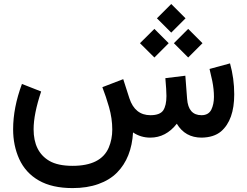

<svg xmlns="http://www.w3.org/2000/svg" viewBox="-20 -686 1232 957"><path d="M762.2 -594.7 833.5 -666 904.8 -594.7 833.5 -523.4ZM846.7 -470.7 918 -542 989.3 -470.7 918 -399.4ZM677.7 -470.7 749.5 -542 820.8 -470.7 749.5 -399.4ZM729 0Q681.6 0 643.1 -25.9Q639.6 36.6 619.6 87.2Q599.6 137.7 563 174.6Q526.4 211.4 470.2 231.4Q414.1 251.5 341.8 251.5Q239.7 251.5 173.6 213.6Q107.4 175.8 75.7 106.4Q45.4 39.1 45.4 -41.5Q45.4 -149.4 89.4 -267.6L185.1 -230Q147.5 -117.2 147.5 -42Q147.5 69.8 225.6 115.7Q268.1 140.6 341.8 140.6Q482.9 140.6 522 49.8Q539.6 8.3 539.6 -40.5Q539.6 -95.7 523.4 -152.3Q508.3 -204.6 490.2 -251.5L594.2 -291.5L625 -195.8Q652.8 -111.8 730 -111.8Q776.9 -111.8 793.5 -135.7Q809.6 -160.2 809.6 -207.5Q809.6 -234.9 804.2 -296.4L903.8 -308.6L912.6 -193.4Q918.5 -111.8 984.4 -111.8Q1019 -111.8 1033.2 -139.2Q1046.4 -166.5 1046.4 -203.1Q1046.4 -240.7 1038.1 -282.2Q1027.8 -328.6 1024.4 -342.3L1126.5 -370.1Q1147.5 -294.9 1147.5 -215.8Q1147.5 -87.4 1081.5 -30.8Q1045.9 -1 984.9 0Q902.8 0 861.3 -69.3Q807.1 0 729 0Z"/></svg>

Font: Vazirmatn UI FD NL Medium
Style: Regular
Weight: 500
Designer: Saber Rastikerdar
Foundry: Saber Rastikerdar
Version: Version 33.003